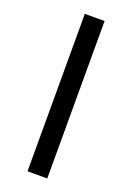

<svg xmlns="http://www.w3.org/2000/svg" viewBox="-142 -787 577 840"><g transform="rotate(20 146.5 -366.5)"><path d="M101 0H193V-733H101Z"/></g></svg>

Font: Source Han Sans JP
Style: Regular
Weight: 400
Designer: Ryoko NISHIZUKA 西塚涼子 (kana, bopomofo & ideographs); Paul D. Hunt (Latin, Greek & Cyrillic); Sandoll Communications 산돌커뮤니
Foundry: Adobe
Version: Version 2.004;hotconv 1.0.118;makeotfexe 2.5.65603